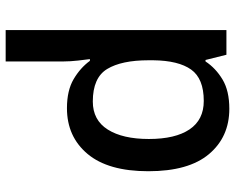

<svg xmlns="http://www.w3.org/2000/svg" viewBox="-94 -706 810 661"><g transform="rotate(-90 310.5 -375.0)"><path d="M267 10Q170 10 111 -60Q52 -130 52 -269Q52 -407 111.5 -478Q171 -549 269 -549Q330 -549 369 -526Q408 -503 432 -470H438Q436 -484 433 -511Q430 -538 430 -559V-760H538V0H453L435 -72H430Q407 -37 368 -13.5Q329 10 267 10ZM294 -78Q371 -78 402 -121.5Q433 -165 434 -252V-268Q434 -361 404 -410.5Q374 -460 292 -460Q228 -460 195.5 -408.5Q163 -357 163 -267Q163 -176 196 -127Q229 -78 294 -78Z"/></g></svg>

Font: Noto Sans Thaana Medium
Style: Regular
Weight: 500
Designer: David Williams
Foundry: Google Inc.
Version: Version 3.001; ttfautohint (v1.8.4.7-5d5b)